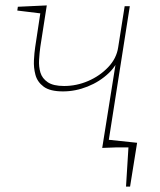

<svg xmlns="http://www.w3.org/2000/svg" viewBox="-20 -545 592 710"><path d="M358 2 413 -343 425 -350Q416 -307 382.5 -275Q349 -243 304 -225Q259 -207 213 -207Q165 -207 141.5 -224.5Q118 -242 111 -268.5Q104 -295 105.5 -322.5Q107 -350 110 -370L130 -502L134 -495L44 -506L46 -520L153 -525L129 -371Q126 -349 124.5 -323.5Q123 -298 129.5 -276.5Q136 -255 156.5 -241Q177 -227 217 -227Q263 -227 306 -245.5Q349 -264 380 -296.5Q411 -329 417 -370L441 -522H460L381 -19L374 -29L467 -17L465 -2ZM446 145 455 0H374L364 -30L487 -17L461 145Z"/></svg>

Font: Bitter Thin
Style: Italic
Weight: 100
Italic angle: -9°
Designer: Sol Matas, and Bitter project Authors
Foundry: Sol Matas
Version: Version 2.002